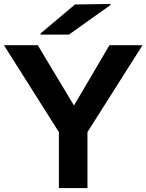

<svg xmlns="http://www.w3.org/2000/svg" viewBox="-25 -961 748 981"><path d="M703.1 -730 421.9 -286.1V0H275.9V-286.1L-4.9 -730H168L353 -421.9L534.2 -730ZM182.1 -784.2V-790L357.9 -938L539.1 -940.9V-935.1L327.1 -784.2Z"/></svg>

Font: Nacelle Bold
Style: Regular
Weight: 700
Designer: Sora Sagano
Foundry: Sora Sagano
Version: Version 1.000;FEAKit 1.0